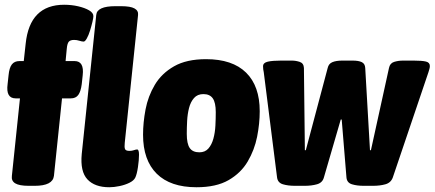

<svg xmlns="http://www.w3.org/2000/svg" viewBox="-20 -780 1829 808"><path d="M101 2Q61 2 44 -8.5Q27 -19 30 -40L64 -366H46Q4 -366 12 -426L16 -463Q19 -495 30 -509Q41 -523 62 -523H80L88 -596Q105 -760 250 -760Q281 -760 309 -753.5Q337 -747 355 -736.5Q373 -726 373 -712Q373 -705 369 -688Q365 -671 359 -651.5Q353 -632 345.5 -618.5Q338 -605 332 -605Q325 -605 314 -608.5Q303 -612 292 -612Q276 -612 269.5 -604.5Q263 -597 261 -575L256 -523H294Q335 -523 328 -463L324 -426Q320 -395 309.5 -380.5Q299 -366 278 -366H241L207 -40Q202 2 126 2ZM440 8Q379 8 348 -25Q317 -58 324 -132L385 -717Q388 -754 466 -754H489Q529 -754 546 -744.5Q563 -735 561 -717L505 -179Q503 -161 506 -153Q509 -145 525 -145Q535 -145 543.5 -148Q552 -151 557 -151Q565 -151 565 -129Q565 -107 560.5 -76.5Q556 -46 549 -32Q543 -20 525 -11Q507 -2 483.5 3Q460 8 440 8Z M807 8Q697 8 639.5 -49Q582 -106 582 -213Q582 -264 592.5 -319.5Q603 -375 631.5 -423Q660 -471 712.5 -501Q765 -531 847 -531Q958 -531 1015.5 -474.5Q1073 -418 1073 -312Q1073 -260 1062 -204.5Q1051 -149 1022.5 -100.5Q994 -52 942 -22Q890 8 807 8ZM819 -139Q843 -139 857 -155Q871 -171 878 -196.5Q885 -222 886.5 -251.5Q888 -281 888 -308Q888 -348 875.5 -366Q863 -384 836 -384Q811 -384 796.5 -367.5Q782 -351 775.5 -325.5Q769 -300 767.5 -271Q766 -242 766 -217Q766 -175 778.5 -157Q791 -139 819 -139Z M1222 2Q1192 2 1170.5 -4.5Q1149 -11 1146 -33L1090 -476Q1087 -488 1087 -501Q1087 -516 1107 -520.5Q1127 -525 1162 -525H1208Q1225 -525 1241.5 -519.5Q1258 -514 1259 -494L1263 -148H1267L1359 -494Q1363 -512 1379 -518.5Q1395 -525 1420 -525H1464Q1489 -525 1502.5 -518.5Q1516 -512 1517 -494L1537 -148H1541L1617 -494Q1621 -514 1638.5 -519.5Q1656 -525 1676 -525H1721Q1756 -525 1772.5 -521Q1789 -517 1789 -502Q1789 -496 1787 -489.5Q1785 -483 1783 -476L1633 -33Q1625 -11 1602 -4.5Q1579 2 1549 2H1511Q1482 2 1461 -4.5Q1440 -11 1438 -33L1418 -277H1414L1343 -33Q1337 -11 1314 -4.5Q1291 2 1262 2Z"/></svg>

Font: Asap Semi Condensed Semi Condensed Black
Style: Italic
Weight: 900
Width: 4
Italic angle: -6°
Designer: Pablo Cosgaya
Foundry: Omnibus-Type
Version: Version 3.001; ttfautohint (v1.8.4.7-5d5b)